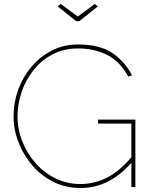

<svg xmlns="http://www.w3.org/2000/svg" viewBox="-20 -938 760 963"><path d="M383 5Q309 5 247.5 -26Q186 -57 141.5 -109Q97 -161 72.5 -225Q48 -289 48 -355Q48 -424 71.5 -488.5Q95 -553 138.5 -604Q182 -655 241 -685Q300 -715 371 -715Q481 -715 544.5 -671.5Q608 -628 642 -560L623 -554Q583 -629 518.5 -662Q454 -695 371 -695Q301 -695 245 -666Q189 -637 149.5 -588Q110 -539 89 -478.5Q68 -418 68 -355Q68 -288 92.5 -227Q117 -166 160 -118Q203 -70 260 -42.5Q317 -15 383 -15Q457 -15 523 -50.5Q589 -86 651 -164V-136Q537 5 383 5ZM639 -318H472V-338H659V0H639ZM285 -918 370 -855 455 -918 471 -906 378 -832H362L269 -906Z"/></svg>

Font: Raleway Thin
Style: Regular
Weight: 100
Designer: Matt McInerney, Pablo Impallari, Rodrigo Fuenzalida
Foundry: Matt McInerney, Pablo Impallari, Rodrigo Fuenzalida
Version: Version 4.026